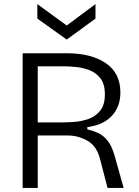

<svg xmlns="http://www.w3.org/2000/svg" viewBox="-20 -921 682 941"><path d="M91 0V-660H308Q427 -660 498.5 -611.5Q570 -563 570 -468Q570 -398 528 -353Q486 -308 408 -298V-287Q435 -281 460.5 -269.5Q486 -258 507 -232Q528 -206 542 -157L586 0H507L471 -139Q455 -205 409 -231Q363 -257 312 -257H165V0ZM165 -321H282Q307 -321 343 -323.5Q379 -326 413.5 -338Q448 -350 471 -378.5Q494 -407 494 -458Q494 -510 471.5 -538Q449 -566 416 -578Q383 -590 349.5 -593Q316 -596 294 -596H165ZM163 -901 307 -796 448 -901V-830L307 -727L163 -830Z"/></svg>

Font: Bricolage Grotesque 10pt Light
Style: Regular
Weight: 300
Designer: Mathieu Triay
Foundry: Atelier Triay
Version: Version 1.000; ttfautohint (v1.8.4.7-5d5b);gftools[0.9.32]